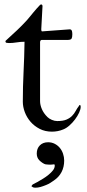

<svg xmlns="http://www.w3.org/2000/svg" viewBox="-20 -600 397 875"><path d="M84 -136.2Q84 -205.6 87.4 -272.7Q90.8 -339.8 91.8 -409.7Q72.8 -409.7 55.4 -406.7Q38.1 -403.8 21 -403.8Q15.6 -403.8 10.3 -404.8Q4.9 -405.8 4.9 -411.6Q4.9 -413.6 6.1 -414.6Q7.3 -415.5 9.8 -418Q34.7 -440.4 57.9 -462.4Q81.1 -484.4 103 -508.3Q109.4 -515.6 116.5 -524.4Q123.5 -533.2 131.1 -542.2Q138.7 -551.3 146.7 -560.5Q154.8 -569.8 162.6 -577.6Q164.6 -579.6 168 -579.6Q172.4 -579.6 173.8 -573.7L168 -466.3Q168 -457 171.9 -457L297.9 -466.3Q302.2 -466.3 304.7 -463.9Q307.1 -461.4 308.1 -457.8Q309.1 -454.1 309.3 -450.2Q309.6 -446.3 309.6 -443.4Q309.6 -430.2 306.2 -424.1Q302.7 -418 287.1 -418H169.4Q165.5 -418 163.6 -413.1Q162.6 -411.1 162.6 -408.7V-139.2Q162.6 -122.1 170.7 -103Q178.7 -84 195.8 -66.9Q203.6 -59.1 216.3 -53.7Q229 -48.3 240.7 -48.3Q267.1 -48.3 282.7 -54.9Q298.3 -61.5 308.3 -71.8Q318.4 -82 324.7 -94Q331.1 -106 339.4 -116.7Q341.3 -121.6 343.8 -121.6Q346.2 -121.6 346.9 -118.4Q347.7 -115.2 347.7 -113.3Q347.7 -102.1 340.6 -86.7Q333.5 -71.3 322 -55.9Q310.5 -40.5 296.4 -28.1Q282.2 -15.6 268.6 -10.3Q244.1 0 216.8 0Q185.5 0 160.9 -12.7Q136.2 -25.4 119.1 -45.2Q102.1 -64.9 93 -89.1Q84 -113.3 84 -136.2ZM123 248.5Q124 247.6 125 245.8Q126 244.1 128.9 240.7Q137.2 236.3 143.1 233.2Q148.9 230 153.3 228Q154.3 227.1 155.3 226.6Q164.1 221.7 176.8 213.9Q189.5 206.1 201.2 196.5Q212.9 187 221.2 176.5Q229.5 166 229.5 154.8Q229.5 153.3 229 151.1Q228.5 148.9 226.1 148.9Q221.7 149.4 217.3 149.9Q212.9 150.4 208.5 150.4Q202.6 150.4 197.5 149.9Q192.4 149.4 187.5 148.9Q185.1 148.4 180.9 146.5Q176.8 144.5 172.6 141.6Q168.5 138.7 164.6 135.5Q160.6 132.3 158.7 129.9Q147.5 118.2 147.5 99.6Q147.5 76.7 161.6 62.5Q175.8 48.3 199.2 48.3Q215.8 48.3 229.5 55.4Q243.2 62.5 252.7 74Q262.2 85.4 267.3 100.6Q272.5 115.7 272.5 131.8Q272.5 161.1 260.5 184.1Q248.5 207 226.1 222.2Q218.3 227.5 209.7 233.2Q201.2 238.8 189.9 243.2Q175.8 249 164.1 252.2Q152.3 255.4 140.6 255.4Q136.7 255.4 133.3 254.6Q129.9 253.9 123 248.5Z"/></svg>

Font: IM FELL French Canon
Style: Regular
Weight: 400
Designer: Igino Marini
Foundry: Igino Marini,
Version: 3.00